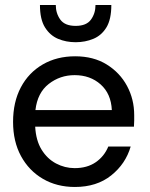

<svg xmlns="http://www.w3.org/2000/svg" viewBox="-20 -732 597 764"><path d="M278 12Q206 12 150.5 -20.5Q95 -53 63.5 -111Q32 -169 32 -247Q32 -326 63 -384.5Q94 -443 150 -475.5Q206 -508 279 -508Q352 -508 404.5 -475.5Q457 -443 485.5 -390Q514 -337 514 -274Q514 -264 514 -252.5Q514 -241 513 -228H120Q123 -173 145.5 -136.5Q168 -100 203 -81.5Q238 -63 277 -63Q327 -63 361 -86.5Q395 -110 411 -149H500Q480 -80 422.5 -34Q365 12 278 12ZM277 -433Q219 -433 174 -398Q129 -363 121 -294H425Q422 -359 380.5 -396Q339 -433 277 -433ZM281 -564Q243 -564 211 -577.5Q179 -591 159 -623Q139 -655 139 -712H202Q202 -679 220 -654Q238 -629 281 -629Q324 -629 342 -654Q360 -679 360 -712H423Q423 -655 403.5 -623Q384 -591 351.5 -577.5Q319 -564 281 -564Z"/></svg>

Font: HostGroteskRegular
Style: Regular
Weight: 400
Designer: Doukan Karapınar based on Poppins by Indian Type Foundry, Jonny Pinhorn
Foundry: Element Type
Version: Version 1.001; ttfautohint (v1.8.4.7-5d5b)